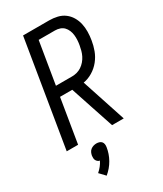

<svg xmlns="http://www.w3.org/2000/svg" viewBox="-239 -822 979 1155"><g transform="rotate(-30 250.0 -244.0)"><path d="M8 0 129 -735H310Q339 -735 366.5 -728.5Q394 -722 415.5 -706Q437 -690 451 -666.5Q465 -643 471 -616Q477 -589 476.5 -560Q476 -531 471 -502Q466 -470 454 -437.5Q442 -405 419.5 -377Q397 -349 366 -330.5Q335 -312 303 -307L404 0H323L270 -159L222 -304H137L87 0ZM149 -374H261Q278 -374 295 -378.5Q312 -383 327 -393Q342 -403 354 -417Q366 -431 374 -447Q382 -463 386.5 -480Q391 -497 394 -514Q397 -531 398 -548.5Q399 -566 397 -583Q395 -600 388.5 -615.5Q382 -631 371 -642.5Q360 -654 344 -659.5Q328 -665 310 -665H197ZM143 247 106 208Q121 195 133 180Q145 165 153 148Q145 147 139 142Q133 137 129.5 130.5Q126 124 125.5 115.5Q125 107 126 99Q128 88 132.5 78Q137 68 146 61Q155 54 165.5 51Q176 48 186 48Q196 48 205.5 51Q215 54 221 61Q227 68 228.5 78Q230 88 228 99Q225 119 218 139.5Q211 160 200 179.5Q189 199 174.5 216Q160 233 143 247Z"/></g></svg>

Font: Iosevka Algr
Style: Italic
Weight: 400
Italic angle: -9°
Monospace: yes
Designer: Belleve Invis
Foundry: Belleve Invis
Version: Version 26.0.2; ttfautohint (v1.8.3)